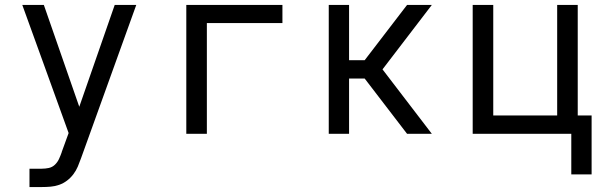

<svg xmlns="http://www.w3.org/2000/svg" viewBox="-20 -540 2440 775"><path d="M99 215V141H148Q163 141 177 138Q191 135 201.5 125Q212 115 218 102Q224 89 229 75V74L257 -3L158 -277L70 -520H157L300 -109L443 -520H530L307 99Q301 116 294 132.5Q287 149 276 163.5Q265 178 250.5 189Q236 200 219 206Q202 212 184 213.5Q166 215 148 215Z M732 0V-520H1120V-447H815V0Z M1307 0V-520H1389V-297H1452L1623 -520H1723L1524 -260L1723 0H1623L1452 -223H1389V0Z M2286 164V0H1888V-520H1971V-74H2229V-520H2312V-74H2368V164Z"/></svg>

Font: Nova
Style: Regular
Weight: 400
Monospace: yes
Designer: Belleve Invis
Foundry: Belleve Invis
Version: Version 24.1.4; ttfautohint (v1.8.4)